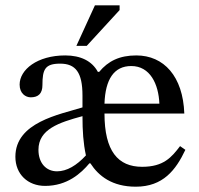

<svg xmlns="http://www.w3.org/2000/svg" viewBox="-20 -694 749 724"><path d="M659 -143C627 -101 597 -65 516 -65C425 -65 374 -124 374 -266H675C670 -406 598 -485 494 -485C431 -485 388 -464 354 -423H349C327 -464 284 -485 226 -485C120 -485 54 -431 54 -375C54 -342 76 -327 96 -327C125 -327 140 -342 140 -373C140 -433 150 -454 207 -454C265 -454 291 -421 291 -334V-289C204 -262 38 -233 38 -103C38 -37 85 7 150 7C234 7 286 -41 317 -78H321C352 -30 403 10 492 10C595 10 643 -53 679 -129ZM291 -256C291 -201 294 -154 304 -108C269 -70 232 -48 195 -48C154 -48 125 -79 125 -129C125 -207 203 -232 291 -256ZM374 -303C377 -395 410 -445 475 -445C546 -445 578 -377 581 -303ZM268 -521H307L431 -656V-674H338Z"/></svg>

Font: STIX Two Math
Style: Regular
Weight: 400
Designer: Ross Mills, John Hudson & Paul Hanslow, Tiro Typeworks Ltd; with portions MicroPress Inc., with additions and correction
Foundry: Tiro Typeworks Ltd
Version: Version 2.02 b142